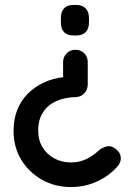

<svg xmlns="http://www.w3.org/2000/svg" viewBox="-20 -553 550 779"><path d="M336 -210Q336 -189 321.5 -174Q307 -159 286 -159Q243 -158 209 -143Q175 -128 155 -98Q135 -68 135 -23Q135 16 152.5 44.5Q170 73 200 89.5Q230 106 268 106Q301 106 329 93Q357 80 379 59Q392 47 410.5 41.5Q429 36 448 50Q468 64 470 85Q472 106 455 124Q421 162 372 184Q323 206 268 206Q203 206 150 176Q97 146 66 95Q35 44 35 -23Q35 -69 50 -107Q65 -145 93 -173Q121 -201 157.5 -218Q194 -235 237 -240Q239 -241 238.5 -241Q238 -241 236 -241V-301Q236 -322 250.5 -336.5Q265 -351 286 -351Q308 -351 322 -336.5Q336 -322 336 -301ZM289 -533Q314 -533 327.5 -519Q341 -505 341 -480V-462Q341 -436 327.5 -422.5Q314 -409 289 -409H279Q253 -409 240 -422.5Q227 -436 227 -462V-480Q227 -505 240 -519Q253 -533 279 -533Z"/></svg>

Font: Quicksand SemiBold
Style: Regular
Weight: 600
Designer: Andrew Paglinawan
Foundry: Andrew Paglinawan
Version: Version 3.004